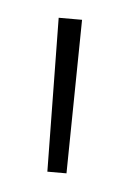

<svg xmlns="http://www.w3.org/2000/svg" viewBox="-31 -763 179 270"><g transform="rotate(5 58.5 -628.5)"><path d="M45 -520 42 -737H75L72 -520Z"/></g></svg>

Font: Tomorrow ExtraLight
Style: Regular
Weight: 275
Designer: Tony de Marco, Monica Rizzolli
Foundry: Just in Type
Version: Version 2.002